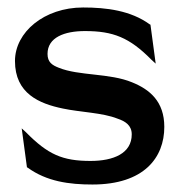

<svg xmlns="http://www.w3.org/2000/svg" viewBox="-20 -482 485 513"><path d="M20 -319C20 -232 85 -205 148 -192C195 -182 254 -181 294 -165C315 -158 332 -147 332 -123C332 -72 283 -52 222 -52C147 -52 108 -69 49 -129L38 -139L52 -35L54 -34C105 3 165 11 227 11C365 11 419 -61 419 -143C419 -211 380 -243 333 -262C273 -287 191 -279 137 -301C119 -308 107 -316 107 -338C107 -382 152 -399 207 -399C282 -399 326 -382 385 -322L396 -312L382 -416L380 -417C329 -454 264 -462 202 -462C98 -462 20 -396 20 -319Z"/></svg>

Font: Charger Sport
Style: DfBdNrw
Weight: 400
Designer: Jasper
Foundry: Cannot Into Space Fonts
Version: Version 1.1